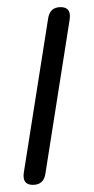

<svg xmlns="http://www.w3.org/2000/svg" viewBox="-20 -512 262 538"><path d="M72 6Q41 6 47 -30L115 -461Q120 -492 150 -492Q181 -492 175 -456L107 -24Q102 6 72 6Z"/></svg>

Font: Nunito Light
Style: Italic
Weight: 300
Italic angle: -9°
Designer: Vernon Adams
Foundry: Vernon Adams
Version: Version 3.601; ttfautohint (v1.8.2.53-6de2)